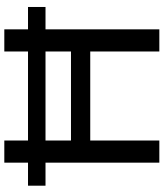

<svg xmlns="http://www.w3.org/2000/svg" viewBox="44 -784 740 867"><g transform="rotate(-90 413.5 -350.0)"><path d="M615 -700H715V0H615ZM213 0H113V-700H213ZM624 -312H203V-399H624ZM9 -514V-593H816V-514Z"/></g></svg>

Font: MOST Montserrat Medium
Style: Regular
Weight: 500
Designer: Julieta Ulanovsky
Foundry: Julieta Ulanovsky
Version: Version 8.000;March 11, 2024;FontCreator 15.0.0.2926 64-bit